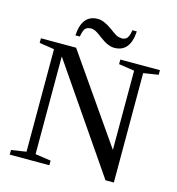

<svg xmlns="http://www.w3.org/2000/svg" viewBox="-121 -941 963 1044"><g transform="rotate(15 361.0 -418.5)"><path d="M564 -616 476 -629V-655H699V-629L615 -616V0H568L164 -589V-39L252 -26V0H29V-26L113 -39V-616L29 -629V-655H227L564 -170ZM450 -769V-768Q474 -768 484 -782Q494 -796 498 -826H523Q516 -708 427 -708Q392 -708 347 -742Q326 -758 313 -766Q296 -777 280 -777Q255 -777 245.5 -763.5Q236 -750 231 -719H206Q213 -837 302 -837Q335 -837 383 -803Q404 -787 417 -779Q433 -769 450 -769Z"/></g></svg>

Font: Libra Serif Modern
Style: Regular
Weight: 400
Designer: Stefan Peev, Context Ltd
Foundry: Stefan Peev, Context Ltd
Version: Version 1.000